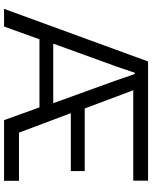

<svg xmlns="http://www.w3.org/2000/svg" viewBox="81 -850 769 972"><g transform="rotate(90 466.0 -364.5)"><path d="M291.6 -729H895V-654.1H437.4L529.7 -408.3H846.4V-338H553.3L652.1 -75.6H895.9V0H588.7L524.1 -179.3H179.4L114.9 0H25.3ZM502.9 -249 386.7 -569.9 355.3 -662H349L317.6 -569.9L201.4 -249Z"/></g></svg>

Font: Mona Sans VF XLt
Style: Regular
Weight: 200
Designer: Deni Anggara
Foundry: GitHub
Version: Version 2.000;Glyphs 3.2.3 (3260)